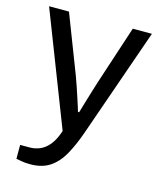

<svg xmlns="http://www.w3.org/2000/svg" viewBox="-108 -604 719 863"><g transform="rotate(15 252.0 -172.0)"><path d="M114.3 182Q89.7 182 72.5 178.6Q55.2 175.1 48.5 174.1V109.6H93.1Q117.3 109.6 140.3 100Q163.4 90.4 183.2 66.4Q202.9 42.3 216.9 0L12.8 -526H105.4L209.9 -255.2Q217.3 -236.3 226.4 -208.7Q235.5 -181.1 245.1 -152.2Q254.8 -123.4 261.1 -100.9H266.6Q272.5 -122.3 281.2 -150.4Q289.8 -178.5 298.2 -206.4Q306.6 -234.2 313.1 -254.2L402.3 -526H491.4L312.6 -14.6Q292.2 42.8 267.7 87.3Q243.3 131.9 206.7 156.9Q170.2 182 114.3 182Z"/></g></svg>

Font: Archivo Variable SemiBold
Style: Regular
Weight: 600
Designer: Hector Gatti
Foundry: Omnibus-Type
Version: Version 2.001